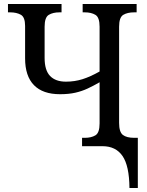

<svg xmlns="http://www.w3.org/2000/svg" viewBox="-20 -734 740 964"><path d="M630 210Q629 98 595 49Q561 0 495 0H392V-42H406Q438 -42 459 -54.5Q480 -67 480 -114V-321Q449 -303 420 -289.5Q391 -276 358 -268.5Q325 -261 281 -261Q195 -261 150.5 -306.5Q106 -352 106 -441V-604Q106 -648 84.5 -660Q63 -672 31 -672H20V-714H289V-672H278Q246 -672 225 -659.5Q204 -647 204 -600V-443Q204 -381 231.5 -352.5Q259 -324 311 -324Q355 -324 394.5 -336.5Q434 -349 480 -375V-600Q480 -647 459 -659.5Q438 -672 406 -672H395V-714H666V-672H653Q620 -672 599 -659.5Q578 -647 578 -600V-117Q578 -71 597 -56.5Q616 -42 654 -42H672V210Z"/></svg>

Font: Noto Serif SemiCondensed
Style: Regular
Weight: 400
Width: 4
Designer: Monotype Design Team
Foundry: Monotype Imaging Inc.
Version: Version 2.013